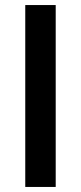

<svg xmlns="http://www.w3.org/2000/svg" viewBox="-20 -740 320 760"><path d="M80 0V-720H200.5V0Z"/></svg>

Font: Manrope ExtraLight
Style: Bold
Weight: 700
Version: Version 4.504